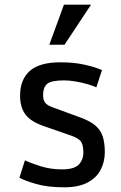

<svg xmlns="http://www.w3.org/2000/svg" viewBox="-20 -800 525 831"><path d="M64 -30.8 87.9 -106Q113.3 -93.8 156.5 -80.3Q199.7 -66.9 248 -66.9Q300.8 -66.9 320.8 -87.6Q340.8 -108.4 340.8 -140.1Q340.8 -168 332.3 -184.1Q323.7 -200.2 291 -211.9L170.4 -253.9Q112.3 -273.9 89.6 -305.2Q66.9 -336.4 66.9 -386.2Q66.9 -455.1 108.6 -492.7Q150.4 -530.3 241.7 -530.3Q300.8 -530.3 346.9 -519.8Q393.1 -509.3 421.4 -496.6L397 -421.9Q381.8 -429.2 357.7 -436Q333.5 -442.9 306.9 -447.5Q280.3 -452.1 257.3 -452.1Q201.2 -452.1 183.8 -436.8Q166.5 -421.4 166.5 -389.2Q166.5 -367.7 175 -356Q183.6 -344.2 208 -335.4L325.2 -292.5Q369.1 -276.9 392.3 -257.1Q415.5 -237.3 424.6 -209.7Q433.6 -182.1 433.6 -141.6Q433.6 -99.6 415.5 -64.9Q397.5 -30.3 358.6 -9.8Q319.8 10.7 257.8 10.7Q187.5 10.7 138.4 -3.2Q89.4 -17.1 64 -30.8ZM193.4 -606.4 256.8 -779.8H374L259.3 -606.4Z"/></svg>

Font: Monda Medium
Style: Regular
Weight: 500
Designer: Vernon Adams
Foundry: Vernon Adams
Version: Version 2.200